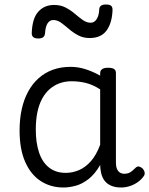

<svg xmlns="http://www.w3.org/2000/svg" viewBox="-20 -816 664 853"><path d="M262 17Q205 17 161 -11.5Q117 -40 92 -96.5Q67 -153 67 -236Q67 -287 76.5 -330.5Q86 -374 105 -409Q124 -444 151.5 -468.5Q179 -493 214.5 -506Q250 -519 294 -519Q327 -519 360 -508.5Q393 -498 425 -480V-491Q425 -503 434 -509Q443 -515 460 -515Q478 -515 486.5 -509.5Q495 -504 495 -492V-93Q495 -77 499.5 -66Q504 -55 512.5 -49.5Q521 -44 532 -44Q543 -44 551 -47Q559 -50 567 -56.5Q575 -63 584 -72Q591 -78 598.5 -76Q606 -74 614 -67Q621 -59 622.5 -50Q624 -41 619 -34Q608 -18 591.5 -6.5Q575 5 556 11Q537 17 518 17Q497 17 480.5 11.5Q464 6 452.5 -4.5Q441 -15 434.5 -31Q428 -47 426 -67Q426 -70 425.5 -74.5Q425 -79 425 -83Q402 -43 374 -21Q346 1 317 9Q288 17 262 17ZM139 -240Q139 -182 153.5 -138.5Q168 -95 198 -71.5Q228 -48 272 -48Q302 -48 330.5 -60Q359 -72 383.5 -99.5Q408 -127 425 -173V-419Q392 -440 361.5 -447.5Q331 -455 298 -455Q269 -455 244.5 -446Q220 -437 200.5 -420Q181 -403 167 -377Q153 -351 146 -317Q139 -283 139 -240ZM150 -645Q121 -645 121 -668Q123 -734 150 -764Q177 -794 220 -794Q250 -794 272.5 -782Q295 -770 313 -754.5Q331 -739 348 -727Q365 -715 383 -715Q399 -715 409.5 -731Q420 -747 421 -776Q423 -796 450 -796Q467 -796 473.5 -790.5Q480 -785 480 -772Q478 -714 453.5 -680.5Q429 -647 378 -647Q350 -647 327.5 -659Q305 -671 286.5 -687Q268 -703 251.5 -715Q235 -727 217 -727Q201 -727 191.5 -712.5Q182 -698 180 -668Q179 -656 171.5 -650.5Q164 -645 150 -645Z"/></svg>

Font: Playwrite CL Light
Style: Regular
Weight: 300
Designer: Veronika Burian, José Scaglione
Foundry: TypeTogether
Version: Version 1.002